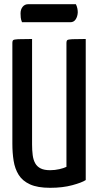

<svg xmlns="http://www.w3.org/2000/svg" viewBox="-20 -886 468 916"><path d="M219 10Q159 10 123 -6.5Q87 -23 69 -52Q51 -81 45 -119Q39 -157 39 -200V-682Q39 -691 43 -694.5Q47 -698 66.5 -699Q86 -700 133 -700V-197Q133 -169 136 -146Q139 -123 148 -107Q157 -91 174 -82.5Q191 -74 219 -74Q242 -74 263.5 -79Q285 -84 297 -90V-682Q297 -691 301 -694.5Q305 -698 324.5 -699Q344 -700 389 -700V-27Q371 -15 325 -2.5Q279 10 219 10ZM85 -780Q80 -792 79 -802Q78 -812 78 -822Q78 -841 88 -853.5Q98 -866 115 -866H342Q347 -856 349 -846Q351 -836 351 -827Q350 -807 341 -793.5Q332 -780 316 -780Z"/></svg>

Font: Yanone Kaffeesatz ExtraLight Medium
Style: Regular
Weight: 500
Version: Version 2.003